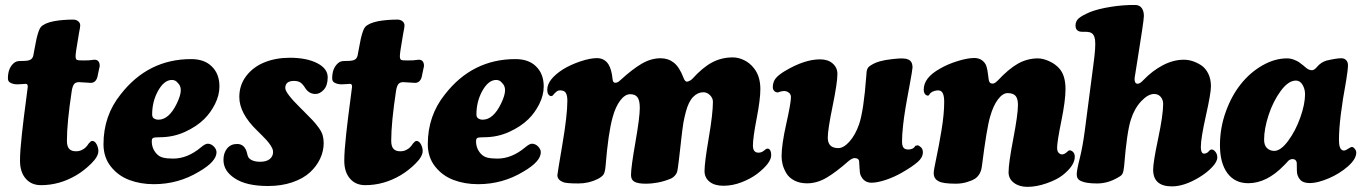

<svg xmlns="http://www.w3.org/2000/svg" viewBox="-20 -725 5452 769"><path d="M248 -161.6Q248 -139.2 256.8 -129.2Q265.6 -119.1 284.2 -119.1Q298.3 -119.1 308.1 -124.5Q324.2 -131.8 335 -149.9Q344.2 -160.6 348.6 -160.6Q359.9 -160.6 366.9 -147.2Q374 -133.8 374 -120.1Q374 -98.1 345.7 -70.1Q317.4 -42 286.1 -23.4Q218.8 16.6 144 16.6Q105.5 16.6 82.8 -9.8Q60.1 -36.1 60.1 -81.5Q60.1 -119.6 67.9 -189.9Q75.7 -260.3 83.5 -316.9Q91.3 -373.5 91.3 -377.9Q91.3 -389.2 83 -389.2Q79.1 -389.2 68.6 -388.2Q58.1 -387.2 49.8 -387.2Q32.2 -387.2 21 -394Q11.7 -398.4 11.7 -411.6Q11.7 -451.2 34.7 -471.7Q44.9 -480.5 57.6 -480.5Q85 -480.5 95.7 -483.4Q109.9 -487.3 113.3 -502Q114.7 -507.8 119.1 -533.2Q123.5 -558.6 126.5 -570.8Q135.3 -607.4 143.6 -616.7Q157.2 -632.3 195.8 -640.1Q231.9 -646.5 272.5 -646.5Q285.2 -646.5 293.2 -639.9Q301.3 -633.3 301.3 -623Q301.3 -618.2 300 -611.6Q298.8 -605 296.6 -593.8Q294.4 -582.5 293 -571.8Q282.7 -513.2 282.7 -499.5Q282.7 -491.2 285.4 -487.5Q288.1 -483.9 296.4 -483.4Q313 -482.4 336.4 -483.4Q343.3 -483.9 349.1 -484.9Q355 -485.8 358.4 -485.8Q379.4 -485.8 379.4 -460.4Q379.4 -460 374 -435.5Q374 -435.1 372.3 -426.5Q370.6 -418 369.6 -414.6Q362.3 -393.1 343.3 -393.1Q336.4 -393.1 320.8 -394.5Q305.2 -396 296.4 -396Q282.7 -396 276.6 -387.9Q270.5 -379.9 267.6 -362.3Q248 -233.9 248 -161.6Z M745.6 -488.3Q798.3 -488.3 827.6 -459.5Q858.9 -429.7 858.9 -378.9Q858.9 -343.8 841.3 -308.6Q823.7 -273.4 797.4 -247.6Q767.1 -217.8 720.2 -196.5Q673.3 -175.3 619.6 -175.3Q599.1 -175.3 593.5 -172.6Q587.9 -169.9 587.9 -159.2Q587.9 -129.9 607.4 -108.9Q618.2 -97.2 633.8 -93.5Q649.4 -89.8 673.3 -89.8Q731 -89.8 784.7 -134.8Q801.8 -149.4 812 -149.4Q825.2 -149.4 835.9 -138.7Q847.2 -127.4 847.2 -115.2Q847.2 -78.1 777.3 -37.6Q694.3 12.7 596.2 12.7Q542.5 12.7 497.8 -4.2Q453.1 -21 423.8 -58.1Q394.5 -95.2 394.5 -147.5Q394.5 -261.7 463.4 -347.2Q573.2 -488.3 745.6 -488.3ZM594.7 -252Q603.5 -245.6 614.3 -245.6Q656.7 -245.6 688 -310.1Q704.1 -343.3 704.1 -363.8Q704.1 -381.8 691.9 -393.1Q683.1 -404.8 668.5 -404.8Q636.7 -404.8 611.8 -358.9Q589.4 -316.9 589.4 -266.6Q589.4 -257.3 594.7 -252Z M969.7 -110.8Q971.2 -103 973.6 -97.7Q977.5 -88.4 990.2 -82.8Q1002.9 -77.1 1021.5 -77.1Q1047.4 -77.1 1060.5 -88.1Q1073.7 -99.1 1073.7 -115.7Q1073.7 -119.6 1072.8 -124Q1071.8 -128.4 1069.1 -133.3Q1066.4 -138.2 1064.2 -142.1Q1062 -146 1057.4 -151.9Q1052.7 -157.7 1049.8 -161.1Q1046.9 -164.6 1040.3 -171.4Q1033.7 -178.2 1030.8 -181.2Q1027.8 -184.1 1020.3 -191.7Q1012.7 -199.2 1009.8 -202.1Q938.5 -271 938.5 -336.4Q938.5 -384.8 966.6 -421.1Q994.6 -457.5 1040 -475.6Q1085.4 -493.7 1140.6 -493.7Q1207.5 -493.7 1250 -472.2Q1292.5 -450.7 1292.5 -415.5Q1292.5 -382.8 1276.9 -365.7Q1261.2 -348.6 1243.7 -348.6Q1217.3 -348.6 1202.1 -373Q1191.9 -389.2 1182.4 -395Q1172.9 -400.9 1157.7 -400.9Q1122.6 -400.9 1122.6 -372.6Q1122.6 -352.5 1182.1 -293.9Q1190.9 -285.2 1195.8 -280.3Q1220.7 -255.4 1232.2 -243.2Q1243.7 -231 1255.9 -214.4Q1268.1 -197.8 1272.2 -183.6Q1276.4 -169.4 1276.4 -151.9Q1276.4 -119.6 1262.2 -89.4Q1248 -59.1 1221.2 -34.4Q1194.3 -9.8 1150.9 5.1Q1107.4 20 1053.7 20Q966.3 20 920.4 -10.7Q875 -40 875 -84.5Q875 -112.3 889.6 -130.4Q904.3 -148.4 929.7 -148.4Q960.9 -148.4 969.7 -110.8Z M1546.9 -161.6Q1546.9 -139.2 1555.7 -129.2Q1564.5 -119.1 1583 -119.1Q1597.2 -119.1 1606.9 -124.5Q1623 -131.8 1633.8 -149.9Q1643.1 -160.6 1647.5 -160.6Q1658.7 -160.6 1665.8 -147.2Q1672.9 -133.8 1672.9 -120.1Q1672.9 -98.1 1644.5 -70.1Q1616.2 -42 1585 -23.4Q1517.6 16.6 1442.9 16.6Q1404.3 16.6 1381.6 -9.8Q1358.9 -36.1 1358.9 -81.5Q1358.9 -119.6 1366.7 -189.9Q1374.5 -260.3 1382.3 -316.9Q1390.1 -373.5 1390.1 -377.9Q1390.1 -389.2 1381.8 -389.2Q1377.9 -389.2 1367.4 -388.2Q1356.9 -387.2 1348.6 -387.2Q1331.1 -387.2 1319.8 -394Q1310.5 -398.4 1310.5 -411.6Q1310.5 -451.2 1333.5 -471.7Q1343.8 -480.5 1356.4 -480.5Q1383.8 -480.5 1394.5 -483.4Q1408.7 -487.3 1412.1 -502Q1413.6 -507.8 1418 -533.2Q1422.4 -558.6 1425.3 -570.8Q1434.1 -607.4 1442.4 -616.7Q1456.1 -632.3 1494.6 -640.1Q1530.8 -646.5 1571.3 -646.5Q1584 -646.5 1592 -639.9Q1600.1 -633.3 1600.1 -623Q1600.1 -618.2 1598.9 -611.6Q1597.7 -605 1595.5 -593.8Q1593.3 -582.5 1591.8 -571.8Q1581.5 -513.2 1581.5 -499.5Q1581.5 -491.2 1584.2 -487.5Q1586.9 -483.9 1595.2 -483.4Q1611.8 -482.4 1635.3 -483.4Q1642.1 -483.9 1647.9 -484.9Q1653.8 -485.8 1657.2 -485.8Q1678.2 -485.8 1678.2 -460.4Q1678.2 -460 1672.9 -435.5Q1672.9 -435.1 1671.1 -426.5Q1669.4 -418 1668.5 -414.6Q1661.1 -393.1 1642.1 -393.1Q1635.3 -393.1 1619.6 -394.5Q1604 -396 1595.2 -396Q1581.5 -396 1575.4 -387.9Q1569.3 -379.9 1566.4 -362.3Q1546.9 -233.9 1546.9 -161.6Z M2044.4 -488.3Q2097.2 -488.3 2126.5 -459.5Q2157.7 -429.7 2157.7 -378.9Q2157.7 -343.8 2140.1 -308.6Q2122.6 -273.4 2096.2 -247.6Q2065.9 -217.8 2019 -196.5Q1972.2 -175.3 1918.5 -175.3Q1897.9 -175.3 1892.3 -172.6Q1886.7 -169.9 1886.7 -159.2Q1886.7 -129.9 1906.2 -108.9Q1917 -97.2 1932.6 -93.5Q1948.2 -89.8 1972.2 -89.8Q2029.8 -89.8 2083.5 -134.8Q2100.6 -149.4 2110.8 -149.4Q2124 -149.4 2134.8 -138.7Q2146 -127.4 2146 -115.2Q2146 -78.1 2076.2 -37.6Q1993.2 12.7 1895 12.7Q1841.3 12.7 1796.6 -4.2Q1752 -21 1722.7 -58.1Q1693.4 -95.2 1693.4 -147.5Q1693.4 -261.7 1762.2 -347.2Q1872.1 -488.3 2044.4 -488.3ZM1893.6 -252Q1902.3 -245.6 1913.1 -245.6Q1955.6 -245.6 1986.8 -310.1Q2002.9 -343.3 2002.9 -363.8Q2002.9 -381.8 1990.7 -393.1Q1981.9 -404.8 1967.3 -404.8Q1935.5 -404.8 1910.6 -358.9Q1888.2 -316.9 1888.2 -266.6Q1888.2 -257.3 1893.6 -252Z M2466.8 -405.8Q2513.7 -448.7 2550.8 -470.2Q2587.9 -491.7 2626 -491.7Q2656.2 -491.7 2678.7 -474.1Q2701.2 -456.5 2717.3 -414.1Q2723.1 -397.9 2731.4 -397.9Q2735.4 -397.9 2742.4 -401.6Q2749.5 -405.3 2752.9 -409.2Q2794.4 -455.1 2832.3 -475.1Q2870.1 -495.1 2915 -495.1Q2937.5 -495.1 2960.2 -484.1Q2982.9 -473.1 2998.5 -453.1Q3025.4 -421.4 3025.4 -367.7Q3025.4 -327.1 3010.5 -250.2Q2995.6 -173.3 2995.6 -141.1Q2995.6 -119.1 3010.7 -114.3Q3027.8 -110.4 3043 -124Q3050.3 -131.3 3057.6 -129.4Q3068.8 -125 3068.8 -103.5Q3068.8 -72.3 3012.7 -28.8Q2986.8 -9.3 2950.4 4.9Q2914.1 19 2877.4 19Q2842.3 19 2822 2.9Q2801.8 -13.2 2801.8 -40Q2801.8 -73.7 2818.6 -171.9Q2835.4 -270 2835.4 -317.4Q2835.4 -332 2823.7 -343.8Q2812 -355.5 2796.9 -355.5Q2774.4 -355.5 2756.1 -336.7Q2737.8 -317.9 2727.1 -277.8Q2724.1 -267.1 2721.4 -254.6Q2718.8 -242.2 2717 -232.7Q2715.3 -223.1 2712.9 -203.6Q2710.4 -184.1 2709.2 -173.1Q2708 -162.1 2704.6 -132.1Q2701.2 -102.1 2699.2 -85Q2694.3 -43.9 2692.4 -38.1Q2689.5 -28.3 2681.4 -20Q2673.3 -11.7 2663.6 -8.3Q2616.7 10.7 2565.9 10.7Q2536.1 10.7 2521.7 3.2Q2507.3 -4.4 2507.3 -23.9Q2507.3 -54.7 2524.9 -155Q2542.5 -255.4 2542.5 -292.5Q2542.5 -322.8 2533.4 -335.2Q2524.4 -347.7 2503.9 -347.7Q2483.4 -347.7 2464.4 -322.8Q2445.3 -297.9 2433.6 -254.9Q2416 -191.9 2405.3 -58.6Q2403.3 -36.1 2397.7 -26.9Q2392.1 -17.6 2374.5 -8.3Q2338.4 9.8 2296.9 9.8Q2245.1 9.8 2233.9 3.9Q2212.4 -5.4 2212.4 -23.4Q2212.4 -28.8 2232.4 -146.2Q2252.4 -263.7 2252.4 -321.8Q2252.4 -358.9 2232.9 -361.8Q2223.6 -364.7 2213.9 -361.3Q2209.5 -359.4 2201.2 -351.1Q2198.2 -346.7 2193.8 -342.3Q2188.5 -338.9 2183.6 -340.8Q2171.9 -345.7 2171.9 -365.7Q2171.9 -406.7 2234.9 -447.3Q2265.1 -465.8 2304.2 -479Q2343.3 -492.2 2370.6 -492.2Q2400.9 -492.2 2417 -467.3Q2429.7 -447.3 2433.6 -407.2Q2435.1 -393.6 2443.8 -393.6Q2447.8 -393.6 2451.4 -394.8Q2455.1 -396 2457 -397.5Q2459 -398.9 2462.2 -401.9Q2465.3 -404.8 2466.8 -405.8Z M3212.4 9.3Q3183.1 9.3 3161.6 -2Q3140.1 -13.2 3129.6 -31Q3119.1 -48.8 3114.7 -65.7Q3110.4 -82.5 3110.4 -99.1Q3110.4 -145.5 3129.2 -229.2Q3147.9 -313 3147.9 -335.9Q3147.9 -345.7 3141.6 -352.1Q3136.7 -356.9 3128.9 -359.4Q3117.7 -362.8 3097.2 -355.5Q3092.8 -353.5 3085 -357.4Q3075.2 -364.3 3075.2 -375Q3075.2 -397.5 3087.4 -411.9Q3099.6 -426.3 3123.5 -440.4Q3202.1 -487.3 3264.2 -487.3Q3295.9 -487.3 3314.5 -471.2Q3334 -454.6 3334 -428.7Q3334 -393.6 3314.7 -299.6Q3295.4 -205.6 3295.4 -173.8Q3295.4 -131.8 3337.4 -131.8Q3358.9 -131.8 3382.3 -158Q3405.8 -184.1 3420.9 -227.5Q3439.5 -282.7 3449.7 -421.4Q3449.7 -423.3 3450.2 -428Q3450.7 -432.6 3450.7 -434.6Q3450.7 -436.5 3451.4 -440.4Q3452.1 -444.3 3452.9 -446.3Q3453.6 -448.2 3455.1 -451.2Q3456.5 -454.1 3458.5 -456.1Q3460.4 -458 3463.4 -460.4Q3466.3 -462.9 3470.2 -464.8Q3498 -482.4 3550.3 -487.8Q3553.2 -488.3 3560.8 -489Q3568.4 -489.7 3571.8 -490Q3575.2 -490.2 3581.8 -490.7Q3588.4 -491.2 3592 -491Q3595.7 -490.7 3600.8 -490.5Q3606 -490.2 3609.9 -489.3Q3613.8 -488.3 3617.2 -486.8Q3634.8 -480 3634.8 -454.6Q3634.8 -446.8 3623 -382.8Q3622.1 -378.4 3617.7 -354Q3613.3 -329.6 3611.6 -320.6Q3609.9 -311.5 3606.2 -289.3Q3602.5 -267.1 3600.8 -253.9Q3599.1 -240.7 3596.9 -221.9Q3594.7 -203.1 3593.8 -187.3Q3592.8 -171.4 3592.8 -156.7Q3592.8 -132.8 3606.9 -127.9Q3617.7 -124.5 3629.6 -127.9Q3641.6 -131.3 3645.5 -140.6Q3654.3 -143.1 3655.3 -143.1Q3663.1 -141.1 3669.7 -134Q3676.3 -127 3676.3 -115.2Q3676.3 -94.2 3655.5 -76.2Q3634.8 -58.1 3595.2 -35.2Q3562.5 -16.1 3528.1 -4.6Q3493.7 6.8 3470.7 6.8Q3439.9 6.8 3426.8 -23.4Q3423.3 -32.7 3422.6 -52Q3421.9 -71.3 3420.9 -80.1Q3418.9 -91.8 3401.9 -91.8Q3394 -91.8 3378.9 -80.1Q3328.1 -35.2 3290 -12.9Q3252 9.3 3212.4 9.3Z M4136.2 -491.2Q4157.7 -491.2 4182.6 -479.7Q4207.5 -468.3 4222.7 -450.7Q4247.6 -422.9 4247.6 -368.2Q4247.6 -322.3 4230.7 -239.5Q4213.9 -156.7 4213.9 -132.3Q4213.9 -112.3 4230 -106.9Q4241.7 -104 4257.3 -119.6Q4262.7 -125 4270 -121.6Q4273.9 -120.1 4276.9 -117.2Q4284.7 -110.4 4284.7 -97.2Q4284.7 -62 4236.8 -23.9Q4213.4 -5.4 4172.4 9Q4131.3 23.4 4094.7 23.4Q4062.5 23.4 4041 7.3Q4019.5 -8.8 4019.5 -35.2Q4019.5 -70.8 4038.3 -168.7Q4057.1 -266.6 4057.1 -304.7Q4057.1 -330.1 4047.4 -341.1Q4037.6 -352.1 4015.6 -352.1Q3996.1 -352.1 3977.1 -326.9Q3958 -301.8 3945.8 -258.3Q3932.1 -212.9 3912.6 -58.6Q3908.2 -23.4 3882.8 -7.8Q3873.5 -2 3852.5 4.4Q3831.5 10.7 3808.6 10.7Q3754.4 10.7 3738.8 0.5Q3719.7 -8.8 3719.7 -32.2Q3719.7 -43.5 3730.2 -92.3Q3740.7 -141.1 3751.2 -205.1Q3761.7 -269 3761.7 -316.9Q3761.7 -359.4 3742.7 -362.3Q3734.9 -364.3 3723.9 -361.1Q3712.9 -357.9 3709 -354L3706.1 -351.6Q3703.1 -348.6 3702.1 -345.7Q3698.7 -340.3 3691.9 -342.8Q3679.7 -348.1 3679.7 -366.2Q3679.7 -414.1 3745.1 -450.2Q3774.9 -467.8 3814.9 -480.2Q3855 -492.7 3881.8 -492.7Q3909.7 -492.7 3924.8 -471.7Q3928.7 -466.3 3931.2 -458.3Q3933.6 -450.2 3934.8 -443.4Q3936 -436.5 3937.5 -424.6Q3939 -412.6 3939.9 -406.7Q3941.9 -390.1 3955.1 -390.1Q3958 -390.1 3960.4 -390.9Q3962.9 -391.6 3965.3 -393.3Q3967.8 -395 3969 -396Q3970.2 -397 3973.1 -399.7Q3976.1 -402.3 3976.6 -402.8Q4019.5 -448.7 4056.4 -469.7Q4093.3 -490.7 4136.2 -491.2Z M4324.7 -200.7 4359.9 -470.7Q4369.1 -538.1 4366 -564.5Q4362.8 -590.8 4344.7 -595.7Q4335.4 -598.1 4323.5 -597.7Q4311.5 -597.2 4305.2 -598.6Q4287.6 -603 4287.6 -622.6Q4287.6 -640.1 4300.3 -651.4Q4313 -662.6 4346.2 -676.8Q4378.4 -689.5 4428.2 -697.5Q4478 -705.6 4527.3 -705.1Q4544.4 -704.6 4553 -692.6Q4561.5 -680.7 4561.5 -661.1Q4561.5 -650.4 4553.7 -598.9Q4545.9 -547.4 4535.9 -485.1Q4525.9 -422.9 4524.4 -412.6Q4523.4 -403.8 4526.1 -396.7Q4528.8 -389.6 4536.6 -389.6Q4545.9 -389.6 4560.1 -404.8Q4595.7 -441.9 4637.7 -463.9Q4679.7 -485.8 4721.2 -485.8Q4738.3 -485.8 4755.6 -480.5Q4772.9 -475.1 4790.5 -463.9Q4808.1 -452.6 4819.1 -430.7Q4830.1 -408.7 4830.1 -379.4Q4830.1 -351.6 4809.8 -261.2Q4789.6 -170.9 4789.6 -136.2Q4789.6 -114.7 4798.3 -110.4Q4803.2 -108.4 4810.8 -111.3Q4818.4 -114.3 4822.3 -120.1Q4828.1 -127.4 4835.4 -126Q4841.8 -125 4848.6 -116.2Q4855.5 -107.4 4855.5 -94.2Q4855.5 -77.1 4834.2 -54.9Q4813 -32.7 4783.7 -15.1Q4723.6 21.5 4673.8 21.5Q4598.6 21.5 4598.6 -45.4Q4598.6 -75.2 4618.7 -170.2Q4638.7 -265.1 4638.7 -309.1Q4638.7 -325.2 4628.9 -336.9Q4619.1 -348.6 4602.5 -348.6Q4578.1 -348.6 4550.8 -319.6Q4523.4 -290.5 4509.3 -245.6Q4493.2 -195.3 4482.4 -60.1Q4480.5 -40 4476.6 -31Q4472.7 -22 4461.9 -16.6Q4419.4 9.8 4374.5 9.8Q4330.6 9.8 4310.5 0.5Q4292.5 -6.8 4292.5 -26.4Q4292.5 -43 4304.2 -88.9Q4315.9 -134.8 4324.7 -200.7Z M5412.1 -113.8Q5412.1 -87.9 5378.4 -58.3Q5344.7 -28.8 5300.8 -10.3Q5256.8 8.3 5226.1 8.3Q5198.7 8.3 5186.5 -6.3Q5174.3 -21 5174.3 -41Q5174.3 -70.3 5173.8 -73.2Q5171.4 -87.9 5156.7 -87.9Q5151.9 -87.9 5147.2 -85.7Q5142.6 -83.5 5139.9 -80.8Q5137.2 -78.1 5131.8 -72Q5126.5 -65.9 5122.6 -62.5Q5053.7 8.8 4979.5 8.8Q4925.8 8.8 4896 -31.5Q4866.2 -71.8 4866.2 -143.6Q4866.2 -212.4 4889.4 -277.1Q4912.6 -341.8 4950 -388.4Q4987.3 -435.1 5036.4 -463.1Q5085.4 -491.2 5135.3 -491.2Q5148.4 -491.2 5161.9 -486.1Q5175.3 -481 5181.9 -476.6Q5188.5 -472.2 5200.7 -462.2Q5212.9 -452.1 5213.9 -451.2Q5223.6 -443.8 5234.9 -443.8Q5244.1 -443.8 5255.4 -457.5Q5270.5 -475.6 5293 -482.4Q5333 -491.7 5352.5 -491.7Q5364.3 -491.7 5371.6 -484.1Q5378.9 -476.6 5378.9 -463.4Q5378.9 -446.8 5371.6 -401.9Q5342.8 -246.6 5342.8 -164.6Q5342.8 -129.4 5356.4 -123.5Q5359.9 -121.1 5365 -122.3Q5370.1 -123.5 5373 -125.2Q5376 -127 5381.3 -130.4Q5386.7 -133.8 5391.1 -135.7Q5396 -137.7 5401.4 -133.8Q5406.2 -129.9 5409.2 -124.5Q5412.1 -120.1 5412.1 -113.8ZM5170.4 -402.3Q5140.1 -402.3 5109.6 -360.8Q5079.1 -319.3 5061 -264.2Q5043 -209 5043 -165.5Q5043 -142.6 5054.9 -131.6Q5066.9 -120.6 5083.5 -120.6Q5109.4 -120.6 5139.2 -160.6Q5168.9 -200.7 5188 -254.4Q5207 -308.1 5207 -347.7Q5207 -368.2 5197 -385.3Q5187 -402.3 5170.4 -402.3Z"/></svg>

Font: Cooper* ExtraBold
Style: Italic
Weight: 800
Italic angle: -7°
Designer: Owen Earl
Foundry: indestructible type*
Version: Version 0.001